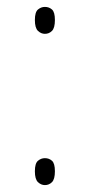

<svg xmlns="http://www.w3.org/2000/svg" viewBox="-20 -531 264 556"><path d="M110 -433Q99 -433 90 -441.5Q81 -450 81 -473Q81 -496 90 -503.5Q99 -511 110 -511Q122 -511 130.5 -503.5Q139 -496 139 -473Q139 -450 130.5 -441.5Q122 -433 110 -433ZM110 5Q99 5 90 -3.5Q81 -12 81 -35Q81 -58 90 -65.5Q99 -73 110 -73Q122 -73 130.5 -65.5Q139 -58 139 -35Q139 -12 130.5 -3.5Q122 5 110 5Z"/></svg>

Font: Noto Serif Myanmar Thin
Style: Regular
Weight: 100
Designer: Ben Mitchell and the Monotype Design Team
Foundry: Monotype Imaging Inc.
Version: Version 2.106; ttfautohint (v1.8.4.7-5d5b)